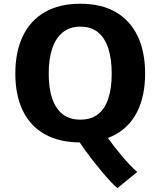

<svg xmlns="http://www.w3.org/2000/svg" viewBox="-20 -741 845 1013"><path d="M599.6 251.7Q583.6 238.5 561.8 215Q540 191.5 515.5 162.3Q491 133.1 467.2 102.3Q443.4 71.6 423.3 43.5Q403.2 15.4 390 -5.9Q376.8 -27.2 373.6 -37L519.7 -55.7Q530.4 -38.8 546.6 -16.4Q562.9 6.1 582.2 31.1Q601.5 56.2 622.6 81.3Q643.7 106.4 664.5 128.3Q685.4 150.1 704 166.1ZM404.3 10.4Q293.5 10.4 216.8 -32.5Q140.2 -75.4 100.6 -156.5Q60.9 -237.7 60.9 -352.6Q60.9 -468.6 100.7 -551Q140.4 -633.5 217.1 -677.4Q293.8 -721.3 404.2 -721.3Q514.4 -721.3 590.5 -677.3Q666.6 -633.3 706.1 -550.9Q745.6 -468.5 745.6 -353.1Q745.6 -238.1 706.5 -156.8Q667.4 -75.5 591.5 -32.6Q515.6 10.4 404.3 10.4ZM404.2 -109.7Q460.9 -109.7 497.4 -138.5Q533.8 -167.4 551.6 -221.7Q569.4 -276.1 569.4 -352.1Q569.4 -429.3 551.6 -484.8Q533.7 -540.3 497.2 -570.4Q460.6 -600.4 404.3 -600.4Q348.7 -600.4 311.5 -570.5Q274.2 -540.5 255.6 -485Q237 -429.5 237 -352.1Q237 -275.8 255.3 -221.6Q273.5 -167.4 310.6 -138.5Q347.7 -109.7 404.2 -109.7Z"/></svg>

Font: Comme
Style: Regular
Weight: 400
Designer: Vernon Adams
Foundry: Vernon Adams
Version: Version 1.000;gftools[0.9.27]